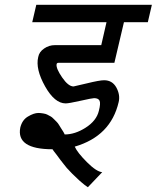

<svg xmlns="http://www.w3.org/2000/svg" viewBox="-20 -633 656 804"><path d="M374 -222Q366 -222 317 -211Q268 -200 255 -200Q209 -200 169 -271Q128 -344 140 -394Q144 -416 165 -430Q185 -444 210 -444H404L426 -540H115L132 -613H616L599 -540H499L459 -370H225Q218 -370 217 -364Q214 -347 240 -309Q266 -271 288 -271L344 -284Q397 -297 416 -297Q450 -297 467 -267Q484 -236 477 -206Q444 -63 293 -19Q304 6 344 46Q384 86 408 88L348 151Q334 142 323 132Q319 129 312.5 123Q306 117 303 114Q297 109 283 95Q278 90 273 84.5Q268 79 267 78Q262 74 249 57Q245 52 241.5 47.5Q238 43 236.5 41Q235 39 234 38L217 15Q201 -5 200 -8Q47 -8 65 -99Q73 -131 97 -145Q122 -160 141 -160Q149 -160 161 -158Q173 -156 178 -153Q183 -150 193 -145Q197 -143 206 -134L217 -123Q223 -117 227 -110Q234 -98 235 -97Q237 -95 244 -83Q246 -80 247.5 -77Q249 -74 250 -72L251 -70Q294 -70 338 -98Q384 -127 394 -169Q402 -200 397 -211Q392 -222 374 -222Z"/></svg>

Font: Miedinger
Style: Italic
Weight: 400
Italic angle: -13°
Version: Version 001.000